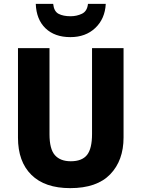

<svg xmlns="http://www.w3.org/2000/svg" viewBox="-20 -1056 731 993"><path d="M619 -345Q619 -226 550 -154.5Q481 -83 343 -83Q212 -83 142.5 -151.5Q73 -220 73 -344V-807H236V-362Q236 -285 264 -253.5Q292 -222 346 -222Q404 -222 430 -254.5Q456 -287 456 -363V-807H619ZM527 -1036Q523 -959 473 -911.5Q423 -864 344 -864Q263 -864 215.5 -909.5Q168 -955 165 -1036H255Q259 -997 283 -984.5Q307 -972 345 -972Q377 -972 404 -985Q431 -998 435 -1036Z"/></svg>

Font: Noto Sans Telugu UI SemiCondensed ExtraBold
Style: Regular
Weight: 800
Width: 4
Designer: Jelle Bosma - Monotype Design Team
Foundry: Monotype Imaging Inc.
Version: Version 2.005; ttfautohint (v1.8.4.7-5d5b)